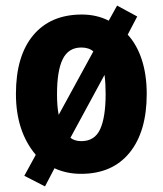

<svg xmlns="http://www.w3.org/2000/svg" viewBox="-20 -612 583 687"><path d="M505 -276Q505 -141 443.5 -65.5Q382 10 270 10Q218 10 175 -10L141 55L67 17L108 -58Q37 -142 37 -276Q37 -412 99 -486Q161 -560 273 -560Q326 -560 369 -538L399 -592L471 -553L437 -488Q470 -452 487.5 -398Q505 -344 505 -276ZM184 -275Q184 -253 185.5 -234.5Q187 -216 190 -201L314 -428Q298 -442 271 -442Q225 -442 204.5 -400.5Q184 -359 184 -275ZM358 -276Q358 -314 354 -344L232 -119Q247 -107 271 -107Q319 -107 338.5 -150Q358 -193 358 -276Z"/></svg>

Font: Noto Sans Arabic Cond ExtBd
Style: Regular
Weight: 800
Width: 3
Designer: Monotype Design Team, Nadine Chahine, Nizar Qandah and Khaled Hosny
Foundry: Monotype Imaging Inc.
Version: Version 2.012; ttfautohint (v1.8.4.7-5d5b)